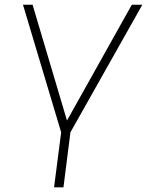

<svg xmlns="http://www.w3.org/2000/svg" viewBox="-20 -800 628 820"><path d="M280.8 -234.9 251 0H210.9L241.2 -234.9L78.1 -779.8H119.1L266.1 -285.2L543 -779.8H587.9Z"/></svg>

Font: Cooper Hewitt
Style: Light Italic
Weight: 704
Designer: Village Type and Design LLC
Foundry: Cooper Hewitt Smithsonian Design Museum
Version: 1.000